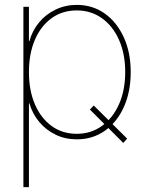

<svg xmlns="http://www.w3.org/2000/svg" viewBox="-20 -557 613 781"><path d="M361.3 -127.9 497.1 6.8 481.4 24.4 345.7 -111.3ZM75.2 204.1V-529.3H97.7V-389.6H99.6Q111.3 -432.6 138.9 -465.8Q166.5 -499 206.3 -518.1Q246.1 -537.1 292.5 -537.1Q356.4 -537.1 405.8 -502.2Q455.1 -467.3 483.4 -405.5Q511.7 -343.8 511.7 -263.7Q511.7 -183.1 483.6 -121.3Q455.6 -59.6 406.2 -24.9Q356.9 9.8 292.5 9.8Q245.6 9.8 206.5 -9Q167.5 -27.8 139.6 -61Q111.8 -94.2 99.6 -136.7H97.7V204.1ZM292.5 -12.7Q350.1 -12.7 394.5 -44.7Q439 -76.7 464.1 -133.1Q489.3 -189.5 489.3 -263.7Q489.3 -338.4 464.1 -394.8Q439 -451.2 394.5 -482.9Q350.1 -514.6 292.5 -514.6Q233.4 -514.6 189.7 -482.9Q146 -451.2 121.8 -394.8Q97.7 -338.4 97.7 -263.7Q97.7 -189.5 121.8 -133.1Q146 -76.7 189.7 -44.7Q233.4 -12.7 292.5 -12.7Z"/></svg>

Font: Inter 24pt Thin
Style: Regular
Weight: 250
Designer: Rasmus Andersson
Foundry: rsms
Version: Version 4.001;git-66647c0bb